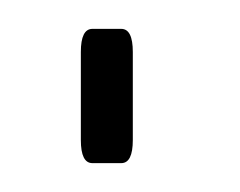

<svg xmlns="http://www.w3.org/2000/svg" viewBox="-20 -113 166 133"><path d="M64 0H44Q36 0 36 -16V-77Q36 -93 44 -93H64Q72 -93 72 -77V-16Q72 0 64 0Z"/></svg>

Font: Chathura
Style: Bold
Weight: 700
Designer: Appaji Ambarisha Darbha
Foundry: Aditya Fonts
Version: Version 1.001 2016